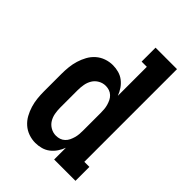

<svg xmlns="http://www.w3.org/2000/svg" viewBox="-218 -831 936 936"><g transform="rotate(45 250.0 -363.5)"><path d="M203 8Q179 8 156 0Q133 -8 115 -24Q97 -40 85.5 -61Q74 -82 67 -105Q60 -128 57.5 -152Q55 -176 55 -200V-320Q55 -344 57.5 -368Q60 -392 67 -415Q74 -438 85.5 -459Q97 -480 115 -496Q133 -512 156 -520Q179 -528 203 -528Q223 -528 243 -522.5Q263 -517 279 -504.5Q295 -492 306.5 -475Q318 -458 325 -439V-639H289V-735H437V-96H472V0H325V-81Q318 -62 306.5 -45Q295 -28 279 -15.5Q263 -3 243 2.5Q223 8 203 8ZM249 -88Q262 -88 274 -92Q286 -96 295.5 -105Q305 -114 310.5 -125.5Q316 -137 319.5 -149.5Q323 -162 324 -174.5Q325 -187 325 -200V-320Q325 -333 324 -345.5Q323 -358 319.5 -370.5Q316 -383 310.5 -394.5Q305 -406 295.5 -415Q286 -424 274 -428Q262 -432 249 -432Q229 -432 211.5 -422Q194 -412 184 -395.5Q174 -379 170.5 -359.5Q167 -340 167 -320V-200Q167 -180 170.5 -160.5Q174 -141 184 -124.5Q194 -108 211.5 -98Q229 -88 249 -88Z"/></g></svg>

Font: Iosevka Gothic
Style: Bold
Weight: 700
Monospace: yes
Designer: Belleve Invis
Foundry: Belleve Invis
Version: Version 15.5.1; ttfautohint (v1.8.4)